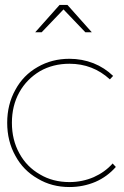

<svg xmlns="http://www.w3.org/2000/svg" viewBox="-20 -754 498 774"><path d="M260 -497C323 -497 377 -476 423 -434L436 -448C413 -470 387 -487 357 -499C326 -511 294 -517 260 -517C213 -517 170 -506 132 -484C93 -462 63 -431 42 -392C20 -353 9 -308 9 -259C9 -210 20 -165 42 -126C63 -87 93 -56 132 -34C170 -11 213 0 260 0C297 0 332 -7 365 -21C397 -35 424 -55 447 -81L434 -95C413 -71 387 -53 358 -40C328 -27 295 -20 260 -20C216 -20 176 -30 141 -51C106 -71 78 -99 58 -136C38 -172 28 -213 28 -259C28 -305 38 -346 58 -382C78 -418 106 -446 141 -467C176 -487 216 -497 260 -497ZM350 -624 252 -734H220L122 -624H148L236 -716L324 -624Z"/></svg>

Font: Argentum Sans Thin
Style: Regular
Weight: 250
Designer: Julieta Ulanovsky
Foundry: Julieta Ulanovsky
Version: Version 5.001;February 15, 2019;FontCreator 11.5.0.2425 64-b